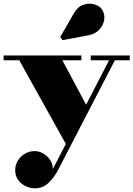

<svg xmlns="http://www.w3.org/2000/svg" viewBox="-34 -761 724 1042"><path d="M304.5 -434 440 -180 327 27 70.5 -434H-14.5V-460H407.5V-434ZM670 -460V-434H589.5L281.5 161Q259.5 203 228.8 232Q198 261 155.5 261Q130.5 261 105.8 249.5Q81 238 64.8 216.2Q48.5 194.5 48.5 163Q48.5 134 63 110.5Q77.5 87 101.5 73Q125.5 59 154 59Q178 59 200.2 71.8Q222.5 84.5 237.5 106.2Q252.5 128 253 156L558 -434H458.5V-460ZM305 -543 293 -560.5 366.5 -688Q387 -724.5 417.8 -735Q448.5 -745.5 477 -737.8Q505.5 -730 519 -710.5Q535.5 -686.5 531.8 -656.2Q528 -626 505.8 -601.2Q483.5 -576.5 444 -569Z"/></svg>

Font: Bodoni Moda 9pt Black
Style: Regular
Weight: 900
Designer: Owen Earl
Foundry: indestructible type
Version: Version 2.005